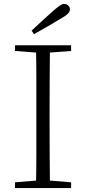

<svg xmlns="http://www.w3.org/2000/svg" viewBox="-20 -952 436 972"><path d="M140 -797Q168 -823 195 -848Q222 -873 247 -895Q270 -915 282.5 -923.5Q295 -932 305 -932Q317 -932 325.5 -924Q334 -916 334 -905Q334 -893 323 -882Q312 -871 283 -855Q252 -836 219 -817Q186 -798 152 -779ZM56 0V-29L188 -40H207L340 -29V0ZM162 0Q164 -83 164 -166Q164 -249 164 -333V-390Q164 -474 164 -557.5Q164 -641 162 -723H233Q232 -641 231.5 -557.5Q231 -474 231 -390V-333Q231 -249 231.5 -166Q232 -83 233 0ZM56 -694V-723H340V-694L207 -684H188Z"/></svg>

Font: Noto Serif KR ExtraLight
Style: Regular
Weight: 200
Designer: Ryoko NISHIZUKA 西塚涼子 (kana & ideographs); Frank Grießhammer (Latin, Greek & Cyrillic); Wenlong ZHANG 张文龙 (bopomofo); San
Foundry: Adobe
Version: Version 2.002-H1;hotconv 1.1.0;makeotfexe 2.6.0